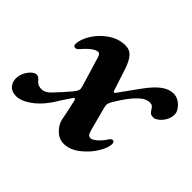

<svg xmlns="http://www.w3.org/2000/svg" viewBox="-122 -593 764 764"><g transform="rotate(45 259.5 -211.5)"><path d="M-15 -36Q-15 -60 1 -82.5Q17 -105 35 -105Q45 -105 57 -89Q69 -77 87 -77Q109 -77 131 -102Q141 -114 153 -126Q158 -132 171.5 -147Q185 -162 190 -170Q197 -180 197 -188Q197 -191 195 -199L157 -325Q152 -342 143 -342Q120 -342 78 -293Q73 -288 67 -288Q63 -288 59.5 -290.5Q56 -293 56 -299Q56 -326 76 -358.5Q96 -391 129.5 -414Q163 -437 201 -437Q226 -437 241 -419Q256 -401 267 -367L296 -278Q298 -272 301 -272Q305 -272 309 -279L366 -358Q397 -401 422 -419Q447 -437 471 -437Q496 -437 515 -418Q534 -399 534 -381Q534 -363 525 -347Q516 -331 503.5 -321.5Q491 -312 482 -312Q471 -312 466 -315.5Q461 -319 455 -328Q450 -337 445 -341Q440 -345 430 -345Q420 -345 408.5 -340Q397 -335 379 -317Q355 -293 323 -240Q314 -224 314 -215Q314 -212 316 -202L342 -104Q346 -88 351 -82.5Q356 -77 364 -77Q372 -77 387.5 -89.5Q403 -102 420 -128Q422 -131 425.5 -133Q429 -135 432 -135Q436 -135 438.5 -131.5Q441 -128 441 -122Q441 -100 421 -67.5Q401 -35 369 -10.5Q337 14 303 14Q277 14 256.5 -6Q236 -26 231 -49L222 -94L212 -138Q208 -151 201 -141Q195 -133 173 -99Q162 -80 151 -65Q125 -29 93.5 -7.5Q62 14 36 14Q11 14 -2 -0.5Q-15 -15 -15 -36Z"/></g></svg>

Font: EB Garamond ExtraBold
Style: Italic
Weight: 800
Italic angle: -17.2°
Designer: Georg Duffner and Octavio Pardo
Foundry: Georg Duffner
Version: Version 1.000